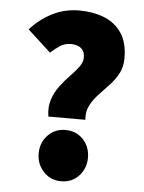

<svg xmlns="http://www.w3.org/2000/svg" viewBox="-51 -723 580 776"><g transform="rotate(5 239.0 -335.0)"><path d="M152 -244Q146 -283 156.5 -314Q167 -345 186 -370Q205 -395 225.5 -416Q246 -437 260 -456Q274 -475 274 -494Q274 -512 266.5 -523Q259 -534 246 -539Q233 -544 218 -544Q193 -544 174.5 -532Q156 -520 136 -502L42 -588Q79 -630 129.5 -656Q180 -682 240 -682Q295 -682 340 -664.5Q385 -647 411.5 -608Q438 -569 438 -506Q438 -470 423.5 -443Q409 -416 387.5 -393.5Q366 -371 345.5 -349Q325 -327 312 -302Q299 -277 302 -244ZM226 12Q183 12 154.5 -18.5Q126 -49 126 -92Q126 -136 154.5 -166Q183 -196 226 -196Q270 -196 298 -166Q326 -136 326 -92Q326 -49 298 -18.5Q270 12 226 12Z"/></g></svg>

Font: Assistant ExtraLight ExtraBold
Style: Regular
Weight: 800
Version: Version 3.000